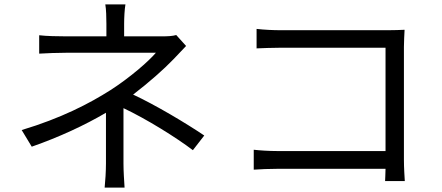

<svg xmlns="http://www.w3.org/2000/svg" viewBox="-20 -818 2020 877"><path d="M913 -199C827 -257 689 -339 588 -386C660 -441 729 -502 773 -548L830 -608L785 -658C768 -653 745 -652 722 -652H547V-709C547 -737 549 -776 553 -798H461C465 -776 466 -737 466 -709V-652H280C246 -652 191 -653 159 -657V-573C189 -575 246 -577 281 -577H692C659 -538 573 -463 484 -406C388 -345 259 -278 79 -224L125 -148C251 -192 367 -246 464 -303V-71C464 -36 461 10 458 39H549C547 8 544 -36 544 -71V-324C648 -275 785 -190 861 -132Z M1829 9C1828 -7 1825 -52 1825 -88V-604C1825 -628 1827 -659 1828 -682C1808 -681 1778 -680 1754 -680H1261C1229 -680 1185 -682 1152 -686V-597C1175 -598 1225 -600 1262 -600H1741V-128H1250C1208 -128 1165 -131 1139 -134V-43C1166 -45 1211 -47 1252 -47H1741C1740 -23 1740 -2 1739 9Z"/></svg>

Font: Noto Sans Japanese Regular
Style: Regular
Weight: 400
Designer: Ryoko NISHIZUKA (kana & ideographs); Paul D. Hunt (Latin, Greek & Cyrillic); Wenlong ZHANG (bopomofo); Sandoll Communica
Foundry: Adobe Systems Incorporated
Version: Version 1.000;PS 1;hotconv 1.0.78;makeotf.lib2.5.61930